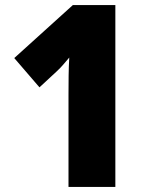

<svg xmlns="http://www.w3.org/2000/svg" viewBox="-20 -800 584 754"><path d="M433 -66H249V-428Q249 -466 249.5 -503.5Q250 -541 252 -574Q240 -560 229 -547Q218 -534 203 -520L135 -457L36 -572L266 -780H433Z"/></svg>

Font: Noto Sans Malayalam UI SemiCondensed Black
Style: Regular
Weight: 900
Width: 4
Designer: Jelle Bosma - Monotype Design Team
Foundry: Monotype Imaging Inc.
Version: Version 2.104; ttfautohint (v1.8.4.7-5d5b)